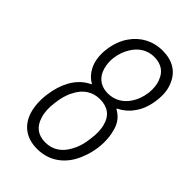

<svg xmlns="http://www.w3.org/2000/svg" viewBox="-219 -785 869 869"><g transform="rotate(45 216.0 -350.5)"><path d="M380 -302C371 -335 351 -358 324 -373C321 -374 322 -376 325 -378C349 -390 370 -407 386 -430C406 -456 419 -491 424 -531C429 -570 425 -605 412 -632C391 -681 348 -709 284 -709C222 -709 169 -680 136 -631C117 -604 105 -570 100 -532C95 -492 100 -457 114 -429C125 -407 141 -389 162 -377C165 -375 165 -373 161 -372C130 -357 105 -333 86 -299C70 -270 59 -235 54 -194C49 -154 52 -118 61 -88C80 -27 127 8 196 8C265 8 319 -26 353 -85C369 -114 382 -150 388 -194C393 -236 389 -272 380 -302ZM150 -529C154 -557 163 -582 176 -602C198 -639 234 -662 277 -662C323 -662 352 -640 365 -605C374 -585 377 -559 374 -530C370 -500 361 -474 346 -452C323 -417 288 -396 245 -396C205 -396 175 -415 160 -449C151 -470 146 -497 150 -529ZM308 -107C285 -63 248 -39 202 -39C154 -39 124 -63 111 -107C103 -131 101 -161 106 -196C110 -230 118 -260 132 -284C154 -328 191 -353 239 -353C289 -353 321 -328 332 -284C339 -261 340 -232 335 -196C331 -160 322 -131 308 -107Z"/></g></svg>

Font: Barlow Semi Condensed Light
Style: Italic
Weight: 300
Width: 4
Italic angle: -7°
Designer: Jeremy Tribby
Foundry: Tribby Type
Version: Version 1.422;hotconv 1.0.109;makeotfexe 2.5.65596